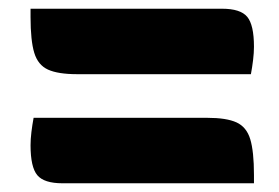

<svg xmlns="http://www.w3.org/2000/svg" viewBox="-20 -520 640 440"><path d="M50 -500H489Q531 -500 546.5 -481.5Q562 -463 562 -413Q562 -399 560 -382.5Q558 -366 555 -350H157Q113 -350 90 -360.5Q67 -371 58.5 -399Q50 -427 50 -481ZM57 -250H455Q499 -250 522 -239.5Q545 -229 553.5 -201Q562 -173 562 -119V-100H123Q81 -100 65.5 -118.5Q50 -137 50 -187Q50 -201 52 -217.5Q54 -234 57 -250Z"/></svg>

Font: Recursive Mn Csl St XBd
Style: Regular
Weight: 800
Monospace: yes
Version: Version 1.079;hotconv 1.0.112;makeotfexe 2.5.65598; ttfautoh